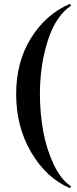

<svg xmlns="http://www.w3.org/2000/svg" viewBox="-20 -820 407 1010"><path d="M354 160 348 170Q223.5 116.5 144.2 -18.5Q65 -153.5 65 -325Q65 -494.5 143.2 -620Q221.5 -745.5 348 -800L354 -790Q274.5 -738 232.2 -608.5Q190 -479 190 -325Q190 -225 207.2 -130.2Q224.5 -35.5 262.5 45Q300.5 125.5 354 160Z"/></svg>

Font: Bodoni* 16pt Medium
Style: Regular
Weight: 500
Version: Version 2.3